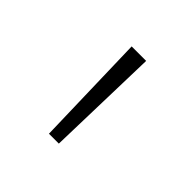

<svg xmlns="http://www.w3.org/2000/svg" viewBox="-84 -806 412 412"><g transform="rotate(45 122.5 -600.0)"><path d="M108 -471H138L145 -729H101Z"/></g></svg>

Font: Noto Sans Gurmukhi Condensed ExtraLight
Style: Regular
Weight: 200
Width: 3
Designer: Jelle Bosma - Monotype Design Team
Foundry: Monotype Imaging Inc.
Version: Version 2.004